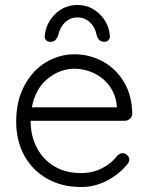

<svg xmlns="http://www.w3.org/2000/svg" viewBox="-20 -741 596 771"><path d="M481 -256H103Q103 -196 127.5 -148.5Q152 -101 197.5 -73.5Q243 -46 305 -46Q353 -46 391 -66Q429 -86 452 -117Q463 -126 473 -126Q483 -126 491 -118Q499 -110 499 -100Q499 -89 489 -79Q457 -40 408.5 -15Q360 10 306 10Q229 10 170 -23Q111 -56 78 -115.5Q45 -175 45 -253Q45 -335 77.5 -396.5Q110 -458 164 -490.5Q218 -523 279 -523Q339 -523 391.5 -495Q444 -467 477 -413Q510 -359 511 -285Q511 -273 502 -264.5Q493 -256 481 -256ZM108 -310H449V-318Q444 -363 419 -396.5Q394 -430 356.5 -447.5Q319 -465 279 -465Q221 -465 171.5 -425Q122 -385 108 -310ZM421 -600Q423 -589 416.5 -581Q410 -573 399 -573Q377 -573 369 -597Q362 -632 341 -651.5Q320 -671 291 -671Q262 -671 241 -651Q220 -631 213 -597Q208 -585 201 -579Q194 -573 182 -573Q171 -573 164.5 -580.5Q158 -588 160 -599Q165 -649 202 -685Q239 -721 291 -721Q342 -721 379 -685.5Q416 -650 421 -600Z"/></svg>

Font: Quicksand
Style: Regular
Weight: 400
Designer: Andrew Paglinawan
Foundry: Andrew Paglinawan
Version: Version 3.000